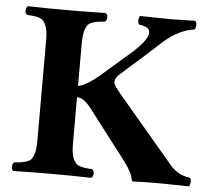

<svg xmlns="http://www.w3.org/2000/svg" viewBox="-49 -699 824 753"><g transform="rotate(5 363.5 -322.5)"><path d="M113.8 -522.9Q113.8 -589.8 83 -604.5Q67.9 -610.8 30.8 -612.8Q19.5 -619.6 24.4 -637.2Q26.9 -644 30.8 -647Q110.4 -645 185.1 -645Q256.8 -645 336.9 -647Q348.1 -640.1 343.8 -622.6Q341.3 -615.7 336.9 -612.8Q285.6 -609.9 271.5 -594.7Q254.4 -574.7 253.9 -522.9V-352.5Q286.6 -357.9 342.3 -405.8Q354.5 -416 370.1 -430.2Q370.1 -430.2 460.4 -508.8Q470.7 -518.6 477.1 -524.9Q552.7 -604 472.2 -612.8Q463.9 -621.1 468.8 -640.6Q470.2 -645 472.2 -647Q566.4 -645 595.2 -645Q599.1 -645 689.9 -647Q698.2 -638.7 693.4 -619.6Q691.9 -615.2 689.9 -612.8Q630.4 -605.5 571.3 -554.2Q562 -545.9 542.5 -528.3Q524.9 -512.2 516.1 -503.9L407.2 -407.2Q394 -394 395 -377.9Q396 -367.2 424.8 -333L644 -74.2Q673.8 -39.1 719.7 -32.2Q721.2 -32.2 722.2 -32.2Q730.5 -23.9 725.1 -4.4Q723.6 0 722.2 2Q627.4 0 610.8 0Q541.5 0 501 2Q497.1 0.5 496.1 -3.9Q491.7 -32.2 460 -74.2L309.1 -271Q285.6 -300.8 267.1 -306.2Q260.7 -307.6 253.9 -308.6V-122.1Q253.9 -55.2 285.2 -40.5Q300.3 -34.2 336.9 -32.2Q348.1 -25.4 343.8 -7.8Q341.3 -1 336.9 2Q256.8 0 185.1 0Q111.3 0 30.8 2Q19.5 -4.9 24.4 -22.5Q26.9 -29.3 30.8 -32.2Q82 -35.2 96.7 -50.3Q113.8 -70.3 113.8 -122.1Z"/></g></svg>

Font: Linux Libertine O
Style: Bold
Weight: 700
Designer: Philipp H. Poll
Foundry: Philipp H. Poll
Version: Version 5.0.0